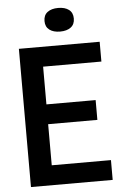

<svg xmlns="http://www.w3.org/2000/svg" viewBox="-62 -982 645 1024"><g transform="rotate(-5 261.0 -469.5)"><path d="M61.5 0V-740H494V-634H182V-106H499V0ZM150.5 -326V-432H445.5V-326ZM289 -812.5Q253 -812.5 231.8 -828.5Q210.5 -844.5 210.5 -875.5Q210.5 -907 231.8 -923Q253 -939 289 -939Q325 -939 346.2 -923Q367.5 -907 367.5 -875.5Q367.5 -844.5 346.2 -828.5Q325 -812.5 289 -812.5Z"/></g></svg>

Font: Encode Sans SC Condensed SemiBold
Style: Regular
Weight: 600
Width: 3
Designer: Multiple Designers
Foundry: Impallari Type
Version: Version 3.002